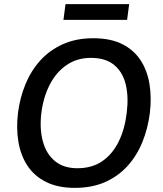

<svg xmlns="http://www.w3.org/2000/svg" viewBox="-20 -898 789 929"><path d="M342 11Q260 11 203 -17.5Q146 -46 113 -96Q80 -146 69 -212Q58 -278 67 -351Q76 -424 103 -490Q130 -556 175.5 -606Q221 -656 285 -684.5Q349 -713 431 -713Q515 -713 571.5 -684.5Q628 -656 660.5 -606Q693 -556 703.5 -490Q714 -424 705 -351Q696 -278 669.5 -212Q643 -146 598 -96Q553 -46 489.5 -17.5Q426 11 342 11ZM354 -84Q426 -84 475.5 -118.5Q525 -153 554.5 -213.5Q584 -274 593 -351Q603 -429 588.5 -489Q574 -549 532.5 -583.5Q491 -618 420 -618Q353 -618 302.5 -583.5Q252 -549 221 -489Q190 -429 180 -351Q171 -274 187.5 -213.5Q204 -153 246 -118.5Q288 -84 354 -84ZM287 -802 297 -878H605L595 -802Z"/></svg>

Font: Inclusive Sans Medium
Style: Italic
Weight: 500
Italic angle: -7°
Designer: Olivia King
Foundry: Olivia King
Version: Version 2.004